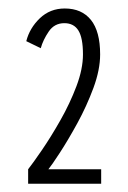

<svg xmlns="http://www.w3.org/2000/svg" viewBox="-20 -724 310 464"><path d="M48 -280V-315Q59.5 -329.5 81.2 -361.2Q103 -393 126 -433.5Q149 -474 164.8 -515.8Q180.5 -557.5 180.5 -592.5Q180.5 -632.5 169.5 -650.2Q158.5 -668 135.5 -668Q111.5 -668 97.8 -647.8Q84 -627.5 78.5 -607.5L43.5 -624.5Q51.5 -656 76.2 -679.8Q101 -703.5 136.5 -703.5Q177.5 -703.5 199.8 -675.8Q222 -648 222 -592.5Q222 -555.5 205.8 -511.5Q189.5 -467.5 166.8 -426Q144 -384.5 124.2 -354.2Q104.5 -324 97 -315H224.5V-280Z"/></svg>

Font: Trispace Condensed ExtraLight
Style: Regular
Weight: 200
Width: 3
Designer: Tyler Finck
Foundry: Etcetera Type Company
Version: Version 1.210; ttfautohint (v1.8.3)